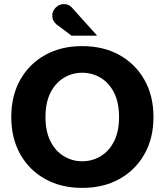

<svg xmlns="http://www.w3.org/2000/svg" viewBox="-20 -905 804 937"><path d="M381 12Q279 12 201 -31Q123 -74 79 -152Q35 -230 35 -334Q35 -438 79 -516Q123 -594 201 -637Q279 -680 381 -680Q484 -680 562 -637Q640 -594 684.5 -516Q729 -438 729 -334Q729 -230 684.5 -152Q640 -74 562 -31Q484 12 381 12ZM381 -118Q430 -118 471 -142.5Q512 -167 536.5 -215Q561 -263 561 -334Q561 -405 536.5 -453Q512 -501 471 -525.5Q430 -550 381 -550Q333 -550 292 -525.5Q251 -501 226.5 -453Q202 -405 202 -334Q202 -263 226.5 -215Q251 -167 292 -142.5Q333 -118 381 -118ZM329 -731Q310 -745 292 -759Q274 -773 255 -786Q245 -796 240 -805.5Q235 -815 235 -829Q235 -851 252 -868Q269 -885 291 -885Q314 -885 329 -870L454 -731Z"/></svg>

Font: Atkinson Hyperlegible
Style: Bold
Weight: 700
Designer: Elliott Scott, Megan Eiswerth, Linus Boman, Theodore Petrosky
Foundry: Braille Institute
Version: Version 1.006; ttfautohint (v1.8.3)